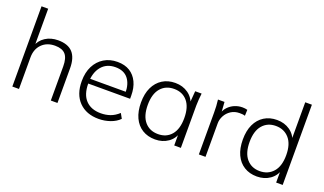

<svg xmlns="http://www.w3.org/2000/svg" viewBox="-73 -1192 2792 1655"><g transform="rotate(20 1323.0 -364.0)"><path d="M83 0V-736H144V-385H132Q153 -446 203 -478Q253 -510 319 -510Q410 -510 453.5 -462Q497 -414 497 -318V0H436V-313Q436 -389 406 -423Q376 -457 310 -457Q235 -457 189.5 -411Q144 -365 144 -289V0Z M876 8Q762 8 695.5 -60Q629 -128 629 -249Q629 -329 658.5 -387Q688 -445 741 -477.5Q794 -510 864 -510Q931 -510 977 -481.5Q1023 -453 1048 -400.5Q1073 -348 1073 -276V-248H673V-292H1035L1018 -279Q1018 -364 979 -412.5Q940 -461 863 -461Q781 -461 735 -404.5Q689 -348 689 -255V-248Q689 -148 738.5 -96Q788 -44 877 -44Q923 -44 963 -58Q1003 -72 1040 -106L1065 -61Q1033 -28 982 -10Q931 8 876 8Z M1394 8Q1326 8 1276 -23Q1226 -54 1199 -112Q1172 -170 1172 -251Q1172 -332 1199.5 -389.5Q1227 -447 1277 -478.5Q1327 -510 1394 -510Q1463 -510 1513.5 -474Q1564 -438 1580 -376H1568L1578 -501H1637Q1634 -472 1631.5 -444Q1629 -416 1629 -389V0H1568V-125H1579Q1563 -63 1512.5 -27.5Q1462 8 1394 8ZM1402 -44Q1479 -44 1524 -97Q1569 -150 1569 -251Q1569 -352 1524 -405Q1479 -458 1402 -458Q1325 -458 1279.5 -405Q1234 -352 1234 -251Q1234 -150 1279.5 -97Q1325 -44 1402 -44Z M1794 0V-384Q1794 -413 1792.5 -442.5Q1791 -472 1787 -501H1847L1855 -386L1843 -385Q1853 -427 1879 -454.5Q1905 -482 1939 -496Q1973 -510 2009 -510Q2022 -510 2033.5 -508.5Q2045 -507 2055 -504L2053 -449Q2041 -453 2029 -454Q2017 -455 2003 -455Q1958 -455 1924.5 -433Q1891 -411 1873 -377Q1855 -343 1855 -308V0Z M2327 8Q2260 8 2210 -23Q2160 -54 2133 -112Q2106 -170 2106 -251Q2106 -332 2133 -389.5Q2160 -447 2210 -478.5Q2260 -510 2327 -510Q2396 -510 2446.5 -474.5Q2497 -439 2514 -377H2502V-736H2563V0H2503V-126H2514Q2497 -63 2446.5 -27.5Q2396 8 2327 8ZM2335 -44Q2411 -44 2457.5 -97Q2504 -150 2504 -251Q2504 -352 2457.5 -405Q2411 -458 2335 -458Q2259 -458 2213.5 -405Q2168 -352 2168 -251Q2168 -150 2213.5 -97Q2259 -44 2335 -44Z"/></g></svg>

Font: Mulish ExtraLight Light
Style: Regular
Weight: 300
Version: Version 3.603